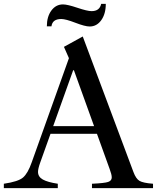

<svg xmlns="http://www.w3.org/2000/svg" viewBox="-44 -980 817 1000"><path d="M527 -100 461 -283H219L165 -132Q154 -101 154 -85Q154 -59 179 -45Q204 -31 257 -23V0H-24V-23Q51 -34 76 -55.5Q101 -77 121 -134L315 -677L289 -736L387 -790L651 -84Q664 -49 682.5 -38Q701 -27 753 -23V0H435V-23Q501 -26 519.5 -32.5Q538 -39 538 -56Q538 -71 527 -100ZM341 -614H337L233 -323H446ZM224 -843H200Q200 -893 223.5 -925Q247 -957 284 -957Q307 -957 359 -939.5Q411 -922 433 -922Q475 -922 483 -960H507Q507 -908 483.5 -875Q460 -842 423 -842Q399 -842 348.5 -861.5Q298 -881 275 -881Q229 -881 224 -843Z"/></svg>

Font: Libre Caslon Text
Style: Regular
Weight: 400
Designer: Pablo Impallari, Rodrigo Fuenzalida
Foundry: Pablo Impallari, Rodrigo Fuenzalida
Version: Version 1.002